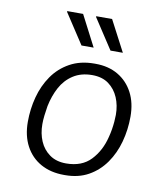

<svg xmlns="http://www.w3.org/2000/svg" viewBox="-84 -808 767 887"><g transform="rotate(10 300.0 -364.0)"><path d="M276 10Q213 10 166.5 -16Q120 -42 94.5 -90Q69 -138 69 -203Q69 -263 84 -319.5Q99 -376 130.5 -421.5Q162 -467 211 -494Q260 -521 325 -521H331Q392 -521 437 -494.5Q482 -468 507 -420.5Q532 -373 532 -308Q532 -247 516.5 -190Q501 -133 469.5 -88Q438 -43 391 -16.5Q344 10 281 10ZM276 -44Q350 -44 392 -88.5Q434 -133 450 -199Q455 -218 458 -236.5Q461 -255 462.5 -273Q464 -291 464 -305Q464 -349 448.5 -385.5Q433 -422 402.5 -444.5Q372 -467 325 -467Q273 -467 236 -443Q199 -419 177.5 -379Q156 -339 146 -290Q142 -266 139.5 -244.5Q137 -223 137 -204Q137 -160 152.5 -124Q168 -88 199 -66Q230 -44 276 -44ZM388 -593 295 -735 296 -738H370L446 -593ZM252 -593 159 -735 160 -738H234L309 -593Z"/></g></svg>

Font: Chivo Mono Medium ExtraLight
Style: Italic
Weight: 250
Italic angle: -8.05°
Monospace: yes
Version: Version 1.008